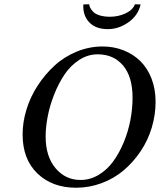

<svg xmlns="http://www.w3.org/2000/svg" viewBox="-20 -878 756 908"><path d="M195.8 -232.9Q195.8 -138.2 242.7 -82.5Q289.6 -26.9 360.8 -26.9Q406.2 -26.9 446.5 -51Q486.8 -75.2 515.6 -115Q544.4 -154.8 565.4 -205.6Q586.4 -256.3 596.7 -310.3Q606.9 -364.3 606.9 -416Q606.9 -514.6 562.3 -567.9Q517.6 -621.1 441.9 -621.1Q395 -621.1 354 -594.2Q313 -567.4 284.7 -524.9Q256.3 -482.4 235.8 -430.2Q215.3 -377.9 205.6 -327.1Q195.8 -276.4 195.8 -232.9ZM86.9 -242.2Q86.9 -300.3 105.2 -360.1Q123.5 -419.9 158 -472.9Q192.4 -525.9 237.8 -567.6Q283.2 -609.4 342.5 -633.8Q401.9 -658.2 464.8 -658.2Q518.6 -658.2 564.7 -639.9Q610.8 -621.6 644.3 -588.4Q677.7 -555.2 696.8 -505.9Q715.8 -456.5 715.8 -397Q715.8 -335 697.8 -274.7Q679.7 -214.4 645.5 -163.3Q611.3 -112.3 565.7 -73.2Q520 -34.2 461.4 -12.2Q402.8 9.8 339.8 9.8Q227.1 9.8 157 -57.6Q86.9 -125 86.9 -242.2ZM618.2 -857.9 645 -856.9Q632.8 -804.2 586.9 -772.2Q541 -740.2 490.2 -740.2Q435.5 -740.2 405.3 -769.3Q375 -798.3 374 -844.2V-856.9L401.9 -857.9Q402.3 -850.1 406.5 -841.6Q410.6 -833 420.4 -822.5Q430.2 -812 450.9 -805.4Q471.7 -798.8 500 -798.8Q539.6 -798.8 573.7 -814.7Q607.9 -830.6 618.2 -857.9Z"/></svg>

Font: Common Serif Medium
Style: Italic
Weight: 500
Italic angle: -12°
Designer: Philipp H. Poll, Khaled Hosny
Foundry: Stefan Peev, Context Ltd.
Version: Version 1.026